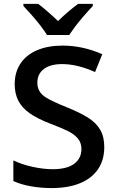

<svg xmlns="http://www.w3.org/2000/svg" viewBox="-20 -959 589 989"><path d="M48.8 -26.4V-132.8Q93.3 -111.3 148.9 -99.4Q204.6 -87.4 251 -87.4Q324.7 -87.4 362.1 -115.2Q399.4 -143.1 399.4 -191.4Q399.4 -224.1 380.6 -246.1Q361.8 -268.1 330.3 -283.7Q298.8 -299.3 239.7 -321.8Q171.4 -348.1 132.3 -376Q93.3 -403.8 74.2 -440.4Q55.7 -477.5 55.7 -524.9Q55.7 -587.4 85.9 -632.3Q116.2 -677.2 171.9 -700.7Q227.5 -724.1 302.2 -724.1Q406.2 -724.1 506.8 -679.7L469.7 -587.9Q377.4 -628.9 300.3 -628.9Q239.3 -628.9 205.8 -603.5Q172.4 -578.1 172.4 -532.7Q172.4 -508.8 182.9 -490.2Q193.4 -471.7 216.3 -457Q249.5 -436 330.6 -403.8Q397.9 -376 437 -350.6Q476.1 -325.2 496.6 -289.8Q517.1 -254.4 517.1 -201.7Q517.1 -134.3 484.6 -86.9Q452.1 -39.6 391.4 -14.9Q330.6 9.8 246.1 9.8Q192.4 9.8 141.1 1Q89.8 -7.8 48.8 -26.4ZM188 -827.6Q148.4 -877.9 100.6 -928.2V-939H176.8Q220.7 -905.8 278.8 -850.6Q332 -902.3 382.3 -939H458V-928.2Q403.3 -869.6 367.2 -822.3Q346.2 -793.9 336.4 -778.8H222.2Q209 -799.8 188 -827.6Z"/></svg>

Font: Viking Open Sans Light
Style: Bold
Weight: 600
Foundry: Ascender Corporation
Version: Version 2.001